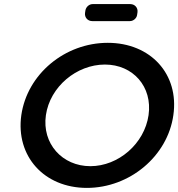

<svg xmlns="http://www.w3.org/2000/svg" viewBox="-20 -912 870 937"><path d="M649 -839 651 -852C654 -874 638 -892 616 -892H432C415 -892 400 -878 397 -862L395 -849C392 -827 408 -809 430 -809H614C631 -809 647 -823 649 -839ZM506 -703C297 -703 113 -551 84 -350C56 -150 195 5 404 5C613 5 798 -150 826 -350C855 -550 715 -703 506 -703ZM492 -597C629 -597 725 -489 705 -350C685 -211 558 -101 421 -101C284 -101 184 -211 204 -350C224 -489 354 -597 492 -597Z"/></svg>

Font: Trueno
Style: RoundIt
Weight: 400
Designer: Julieta Ulanovsky, Jasper
Foundry: Julieta Ulanovsky, Cannot Into Space Fonts
Version: Version 3.001